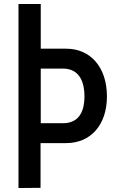

<svg xmlns="http://www.w3.org/2000/svg" viewBox="-20 -720 603 966"><path d="M184 0H313C436 0 518 -91 518 -235C518 -381 436 -475 313 -475H185V-700H73V226L184 225ZM405 -235C405 -169 384 -100 296 -100H185V-375H296C384 -375 405 -301 405 -235Z"/></svg>

Font: Mint Spirit No2
Style: Bold
Weight: 700
Designer: HARENDAL Hirwen
Foundry: Arkandis Digital Foundry.
Version: Version 1.004;FFEdit